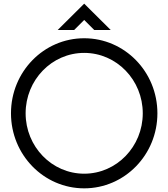

<svg xmlns="http://www.w3.org/2000/svg" viewBox="-20 -1019 920 1049"><path d="M760 -400C760 -218 617 -70 440 -70C263 -70 120 -218 120 -400C120 -582 263 -730 440 -730C617 -730 760 -582 760 -400ZM840 -400C840 -627 661 -810 440 -810C219 -810 40 -627 40 -400C40 -173 219 10 440 10C661 10 840 -173 840 -400ZM440 -999 295 -855H385L440 -910L495 -855H585Z"/></svg>

Font: Gauge
Style: Regular
Weight: 400
Designer: Daniel Pimley
Foundry: Daniel Pimley
Version: Version 1.004;PS 001.001;hotconv 1.0.56